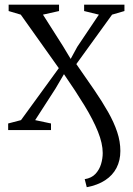

<svg xmlns="http://www.w3.org/2000/svg" viewBox="-20 -542 556 800"><path d="M341.5 238 333 204.5Q361.5 200 377.8 182.5Q394 165 401 141.8Q408 118.5 408 95.5Q408 56 388.2 6.8Q368.5 -42.5 332.2 -102Q296 -161.5 246.5 -233L211 -172.5L126.5 -41.5L192.5 -27.5V0H14V-27.5L67.5 -41.5L225 -258L66.5 -481L16 -496V-522.5H226V-496L159 -481L242 -350.5L274.5 -296.5L302 -347L392 -481L330.5 -496V-522.5H498.5V-496L447 -481L298 -275Q339 -216.5 372.5 -167.5Q406 -118.5 430.5 -75.2Q455 -32 468.2 7.8Q481.5 47.5 481.5 87Q481.5 126.5 465.5 157.5Q449.5 188.5 418.2 209Q387 229.5 341.5 238Z"/></svg>

Font: Merriweather 96pt Light
Style: Regular
Weight: 300
Version: Version 2.100